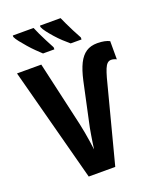

<svg xmlns="http://www.w3.org/2000/svg" viewBox="-167 -1030 924 1129"><g transform="rotate(-20 295.0 -466.0)"><path d="M547 -600Q533 -600 523 -590.5Q513 -581 505 -561.5Q497 -542 488 -510L355 0H189L0 -714H152L245 -306Q251 -280 256 -250.5Q261 -221 265.5 -193Q270 -165 273 -139Q275 -157 278.5 -178.5Q282 -200 285.5 -223Q289 -246 293 -266Q297 -286 300 -299L352 -541Q366 -604 385.5 -643Q405 -682 433.5 -701Q462 -720 504 -720Q528 -720 547.5 -716Q567 -712 580 -705V-591Q573 -595 564 -597.5Q555 -600 547 -600ZM352 -932Q359 -916 370.5 -891.5Q382 -867 396 -839.5Q410 -812 425 -785V-772H357Q339 -787 318 -806.5Q297 -826 278 -847.5Q259 -869 244 -888.5Q229 -908 223 -923V-932ZM183 -932Q191 -913 202 -889Q213 -865 227 -838.5Q241 -812 255 -785V-772H184Q169 -786 149 -805.5Q129 -825 110 -847Q91 -869 75 -889Q59 -909 53 -923V-932Z"/></g></svg>

Font: Noto Sans Display Condensed
Style: Bold
Weight: 700
Width: 3
Designer: Monotype Design Team
Foundry: Monotype Imaging Inc.
Version: Version 2.003